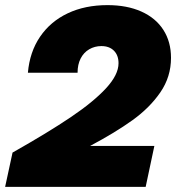

<svg xmlns="http://www.w3.org/2000/svg" viewBox="-27 -730 697 750"><path d="M436 -483Q436 -514 418 -532Q400 -550 369 -550Q343 -550 321.5 -537.5Q300 -525 288 -501.5Q276 -478 276 -446H82Q89 -527 129.5 -586.5Q170 -646 237.5 -678Q305 -710 393 -710Q469 -710 525 -685Q581 -660 611 -613.5Q641 -567 641 -504Q641 -430 599.5 -369.5Q558 -309 490.5 -260.5Q423 -212 325 -160H576L542 0H-7L22 -134Q160 -212 249 -272Q338 -332 387 -385Q436 -438 436 -483Z"/></svg>

Font: Azeret Mono ExtraBold
Style: Italic
Weight: 800
Italic angle: -12°
Designer: Martin Vácha
Foundry: Displaay
Version: Version 1.000; Glyphs 3.0.3, build 3074